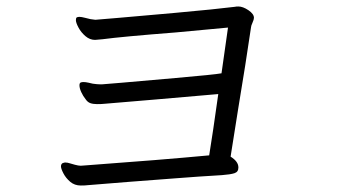

<svg xmlns="http://www.w3.org/2000/svg" viewBox="-20 -641 1040 592"><path d="M664 -101Q595 -97 518.5 -91Q442 -85 374 -80L250 -70Q243 -69 229 -69Q210 -69 196.5 -80.5Q183 -92 175.5 -106.5Q168 -121 168 -128Q168 -135 173 -138Q179 -140 181 -140Q188 -140 197 -137Q206 -134 211 -133Q222 -130 229 -130L243 -131Q476 -148 625 -162Q636 -229 653 -351Q650 -351 457 -334L302 -321Q294 -320 279 -320Q267 -320 258.5 -323Q250 -326 244 -335Q236 -345 230.5 -357Q225 -369 225 -378Q225 -386 230 -387Q232 -388 238 -388Q244 -388 253 -386Q262 -384 266 -383Q280 -381 288 -381H295L356 -386Q401 -390 521.5 -400.5Q642 -411 663 -415L683 -556L522 -541Q356 -528 296 -520Q278 -518 273 -518Q257 -518 243.5 -529.5Q230 -541 222 -556Q214 -571 214 -579Q214 -586 217 -587.5Q220 -589 225 -589Q231 -589 242.5 -586Q254 -583 259 -582Q271 -580 274 -580L286 -581L346 -586Q384 -589 516.5 -601Q649 -613 704 -620Q708 -621 715 -621Q729 -621 746 -609.5Q763 -598 763 -586Q763 -581 758.5 -571Q754 -561 754 -557Q738 -447 714 -303L691 -158Q715 -143 715 -125V-124Q715 -111 703 -107Q691 -103 664 -101Z"/></svg>

Font: Fusion Kai T
Style: Regular
Weight: 400
Designer: Fontworks Inc.
Version: Version 24.134;May 13, 2024